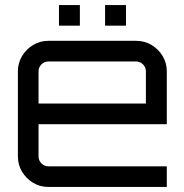

<svg xmlns="http://www.w3.org/2000/svg" viewBox="-20 -742 732 762"><path d="M172 0Q139 0 111.5 -16.5Q84 -33 67.5 -60.5Q51 -88 51 -121V-459Q51 -492 67.5 -519.5Q84 -547 111.5 -563.5Q139 -580 172 -580H520Q554 -580 581.5 -563.5Q609 -547 625.5 -519.5Q642 -492 642 -459V-249H133V-121Q133 -105 144.5 -93.5Q156 -82 172 -82H642V0H172ZM133 -331H559V-459Q559 -475 547.5 -486.5Q536 -498 520 -498H172Q156 -498 144.5 -486.5Q133 -475 133 -459ZM397 -640V-722H480V-640ZM214 -640V-722H297V-640Z"/></svg>

Font: Orbitron
Style: Regular
Weight: 400
Designer: Matt McInerney
Foundry: The League of Moveable Type
Version: Version 2.001